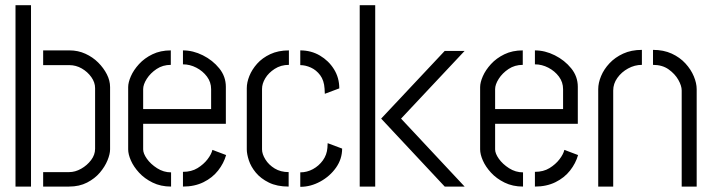

<svg xmlns="http://www.w3.org/2000/svg" viewBox="-20 -722 2754 743"><path d="M147 0V-56H248Q271 -56 294 -69Q317 -82 332.5 -102.5Q348 -123 348 -146V-381Q348 -403 333.5 -423.5Q319 -444 296.5 -457Q274 -470 248 -470H147V-527H249Q282 -527 310.5 -514Q339 -501 360 -480Q381 -459 393.5 -434.5Q406 -410 406 -385V-144Q406 -126 396 -101.5Q386 -77 366.5 -54Q347 -31 317 -15.5Q287 0 247 0ZM40 0V-702H100V0Z M642 0Q602 0 570.5 -15.5Q539 -31 518 -54Q497 -77 486.5 -101Q476 -125 476 -144V-385Q476 -403 486.5 -427Q497 -451 518 -474Q539 -497 570 -512Q601 -527 641 -527V-471Q610 -471 586 -455Q562 -439 548 -417Q534 -395 534 -377V-300H797V-377Q797 -404 781 -425.5Q765 -447 740 -460Q715 -473 688 -473V-527Q727 -527 765 -508Q803 -489 828.5 -457.5Q854 -426 854 -386V-243H534V-144Q534 -128 548.5 -107.5Q563 -87 588 -71Q613 -55 642 -55ZM688 0V-57Q721 -57 744.5 -71.5Q768 -86 783 -105.5Q798 -125 802 -142L855 -122Q846 -90 824 -62Q802 -34 767.5 -17Q733 0 688 0Z M1097 0Q1052 0 1020.5 -15.5Q989 -31 970 -54Q951 -77 943 -101.5Q935 -126 935 -144V-381Q935 -403 945 -428Q955 -453 975 -475.5Q995 -498 1026 -512.5Q1057 -527 1098 -527V-471Q1067 -471 1043 -455.5Q1019 -440 1006.5 -419Q994 -398 994 -378V-144Q994 -126 1007 -105Q1020 -84 1043 -70Q1066 -56 1097 -56ZM1142 1V-55Q1168 -55 1191 -67.5Q1214 -80 1229.5 -101.5Q1245 -123 1247 -150L1248 -168L1304 -147Q1304 -107 1280.5 -73.5Q1257 -40 1219.5 -19.5Q1182 1 1142 1ZM1237 -359 1236 -379Q1234 -411 1219 -431Q1204 -451 1183 -460.5Q1162 -470 1142 -470V-527Q1184 -527 1218 -507Q1252 -487 1272.5 -454Q1293 -421 1293 -380Z M1701 0 1455 -263 1701 -525H1778L1532 -263L1778 0ZM1372 0V-702H1432V0Z M2004 0Q1964 0 1932.5 -15.5Q1901 -31 1880 -54Q1859 -77 1848.5 -101Q1838 -125 1838 -144V-385Q1838 -403 1848.5 -427Q1859 -451 1880 -474Q1901 -497 1932 -512Q1963 -527 2003 -527V-471Q1972 -471 1948 -455Q1924 -439 1910 -417Q1896 -395 1896 -377V-300H2159V-377Q2159 -404 2143 -425.5Q2127 -447 2102 -460Q2077 -473 2050 -473V-527Q2089 -527 2127 -508Q2165 -489 2190.5 -457.5Q2216 -426 2216 -386V-243H1896V-144Q1896 -128 1910.5 -107.5Q1925 -87 1950 -71Q1975 -55 2004 -55ZM2050 0V-57Q2083 -57 2106.5 -71.5Q2130 -86 2145 -105.5Q2160 -125 2164 -142L2217 -122Q2208 -90 2186 -62Q2164 -34 2129.5 -17Q2095 0 2050 0Z M2295 -377Q2295 -401 2306 -427.5Q2317 -454 2338.5 -477Q2360 -500 2391.5 -514.5Q2423 -529 2464 -529V-471Q2436 -471 2410.5 -457Q2385 -443 2369 -420.5Q2353 -398 2353 -372V0H2295ZM2618 -372Q2618 -390 2605 -413Q2592 -436 2567.5 -453.5Q2543 -471 2507 -471V-529Q2548 -529 2579.5 -514.5Q2611 -500 2632.5 -476.5Q2654 -453 2665 -426.5Q2676 -400 2676 -377V0H2618Z"/></svg>

Font: Stick No Bills Light
Style: Regular
Weight: 300
Version: Version 2.000